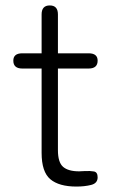

<svg xmlns="http://www.w3.org/2000/svg" viewBox="-20 -675 417 706"><path d="M261 11Q197 11 165 -16Q133 -43 133 -113V-423H62Q29 -423 29 -452Q29 -479 62 -479H133V-622Q133 -655 163 -655Q193 -655 193 -622V-479H306Q339 -479 339 -452Q339 -423 306 -423H193V-123Q193 -78 212 -61.5Q231 -45 271 -45Q276 -45 281.5 -45.5Q287 -46 292 -46Q312 -47 325.5 -44.5Q339 -42 339 -23Q339 -1 315 5Q291 11 261 11Z"/></svg>

Font: Shin Retro Maru Gothic Regular
Style: Regular
Weight: 400
Designer: Iose
Foundry: Typographish
Version: Version 1.002